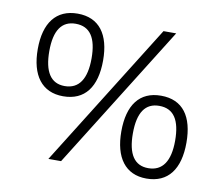

<svg xmlns="http://www.w3.org/2000/svg" viewBox="-73 -721 956 819"><g transform="rotate(10 405.5 -311.0)"><path d="M199 -274C293 -274 341 -339 341 -454C341 -566 294 -632 200 -632C107 -632 58 -567 58 -454C58 -340 107 -274 199 -274ZM573 -622 184 0H239L628 -622ZM198 -318C138 -318 108 -364 108 -454C108 -544 139 -588 199 -588C262 -588 291 -542 291 -454C291 -365 260 -318 198 -318ZM610 10C704 10 752 -56 752 -170C752 -283 706 -349 611 -349C518 -349 470 -284 470 -170C470 -57 518 10 610 10ZM610 -35C550 -35 520 -80 520 -170C520 -261 551 -305 611 -305C674 -305 703 -259 703 -170C703 -82 672 -35 610 -35Z"/></g></svg>

Font: Noto Sans Gurmukhi Light
Style: Regular
Weight: 300
Designer: Jelle Bosma - Monotype Design Team
Foundry: Monotype Imaging Inc.
Version: Version 2.004